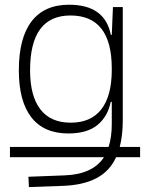

<svg xmlns="http://www.w3.org/2000/svg" viewBox="-20 -547 626 801"><path d="M21.5 108.9V65.9H433.1Q446.3 25.4 446.3 -30.3V-122.1H441.9Q429.7 -61 386.7 -25.6Q343.8 9.8 265.1 9.8Q163.6 9.8 111.1 -57.1Q58.6 -124 58.6 -253.9Q58.6 -388.7 111.8 -458Q165 -527.3 268.1 -527.3Q418 -527.3 442.4 -401.4H446.3L451.2 -517.6H492.2V-45.9Q492.2 18.1 479.5 65.9H564.5V108.9H464.4Q437.5 167.5 382.1 196.5Q326.7 225.6 240.2 228.5L100.6 233.4L98.6 190.4L250 184.6Q367.2 180.2 413.6 108.9ZM446.3 -261.2Q446.3 -482.4 273.9 -482.4Q105.5 -482.4 105.5 -253.9Q105.5 -146.5 148.4 -90.8Q191.4 -35.2 274.9 -35.2Q359.4 -35.2 402.8 -91.1Q446.3 -147 446.3 -255.9Z"/></svg>

Font: Cascadia Code NF ExtraLight
Style: Regular
Weight: 200
Monospace: yes
Designer: Aaron Bell
Foundry: Saja Typeworks
Version: Version 2404.023; ttfautohint (v1.8.4)